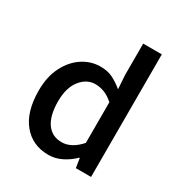

<svg xmlns="http://www.w3.org/2000/svg" viewBox="-165 -801 872 928"><g transform="rotate(30 271.5 -336.5)"><path d="M237 11Q148 11 95 -53.5Q42 -118 42 -236Q42 -313 70.5 -369Q99 -425 145 -455Q191 -485 244 -485Q284 -485 313 -470.5Q342 -456 371 -432L366 -509V-684H470V0H385L377 -52H374Q347 -25 311.5 -7Q276 11 237 11ZM262 -74Q317 -74 366 -130V-357Q340 -380 315 -389.5Q290 -399 265 -399Q217 -399 183 -356Q149 -313 149 -237Q149 -158 178.5 -116Q208 -74 262 -74Z"/></g></svg>

Font: Narnoor Medium
Style: Regular
Weight: 500
Designer: S. Sridhar Murthy
Foundry: SIL International
Version: Version 3.000